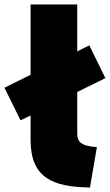

<svg xmlns="http://www.w3.org/2000/svg" viewBox="-70 -800 492 860"><path d="M-50 -407 22 -261C32 -266 50 -274 67 -283V-173C67 -1 169 37 333 40L364 -141C288 -146 276 -168 276 -203V-388L402 -450L330 -597L276 -570V-780H67V-465Z"/></svg>

Font: Repo ExtraBlack
Style: Regular
Weight: 400
Designer: Stefan Peev
Foundry: Context Ltd
Version: Version 001.502